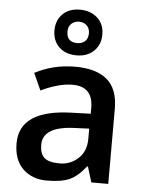

<svg xmlns="http://www.w3.org/2000/svg" viewBox="-57 -871 694 927"><g transform="rotate(5 290.0 -408.0)"><path d="M387.2 -210.9V-257.8L317.9 -254.9Q163.1 -249.5 163.1 -160.6Q163.1 -117.2 184.6 -97.7Q206.1 -78.1 258.8 -78.1Q311.5 -78.1 349.6 -113.3Q387.7 -148.4 387.2 -210.9ZM293 -549.8Q396.5 -549.8 449.2 -504.9Q502 -460 502 -363.8V0H419.9L397 -75.2H393.1Q354 -25.4 314.5 -7.8Q274.9 9.8 204.1 9.8Q133.8 9.8 88.9 -33.2Q43.9 -76.2 43.9 -157.2Q43.9 -319.3 294.9 -327.1L388.2 -330.1V-358.9Q388.2 -461.9 289.1 -461.9Q223.1 -461.9 136.2 -420.9L99.1 -502.9Q189 -549.8 293 -549.8ZM293.9 -768.1Q271.5 -767.6 256.3 -753.9Q241.7 -740.2 241.7 -715.8Q241.7 -664.1 293.9 -664.1Q316.4 -664.1 331.1 -677.7Q345.7 -691.4 345.7 -715.8Q345.7 -740.2 331.1 -753.9Q316.4 -767.6 293.9 -768.1ZM410.6 -716.3Q411.1 -667 378.9 -635.7Q346.7 -604.5 293.9 -605Q241.2 -605.5 210 -635.7Q178.7 -666 178.7 -715.8Q178.7 -765.6 210 -795.9Q241.2 -826.2 293 -826.2Q344.7 -826.2 377.9 -795.9Q411.1 -765.6 410.6 -716.3Z"/></g></svg>

Font: OpenSans-Semibold
Style: Regular
Weight: 600
Foundry: Ascender Corporation
Version: Version 1.10